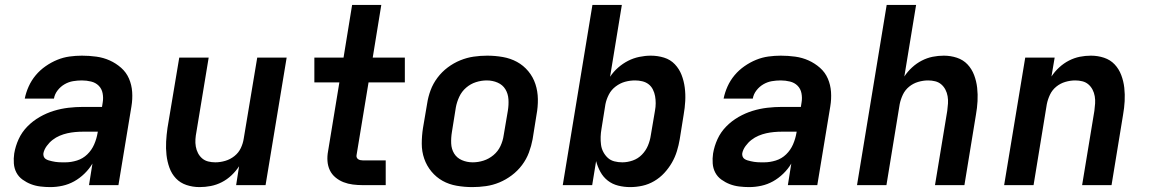

<svg xmlns="http://www.w3.org/2000/svg" viewBox="-20 -755 4690 783"><path d="M185 8Q165 8 144.5 5.5Q124 3 106 -4Q88 -11 72 -22.5Q56 -34 47 -51Q38 -68 36.5 -88.5Q35 -109 38 -129Q43 -159 56 -187.5Q69 -216 91.5 -239Q114 -262 142 -278Q170 -294 199.5 -303Q229 -312 259 -315.5Q289 -319 319 -319H396L399 -338Q402 -356 398.5 -374.5Q395 -393 382.5 -405.5Q370 -418 351.5 -422.5Q333 -427 314 -427Q296 -427 278 -424Q260 -421 243.5 -411.5Q227 -402 215 -386.5Q203 -371 200 -353H81Q86 -378 97 -402.5Q108 -427 125.5 -448Q143 -469 166 -485Q189 -501 213.5 -511Q238 -521 263.5 -524.5Q289 -528 314 -528Q344 -528 373 -524Q402 -520 427.5 -508.5Q453 -497 474 -478.5Q495 -460 506 -434.5Q517 -409 519 -380Q521 -351 516 -321L463 0H343L357 -88Q344 -66 324.5 -47Q305 -28 282.5 -15.5Q260 -3 235 2.5Q210 8 185 8ZM247 -93Q270 -93 294 -100.5Q318 -108 336 -125.5Q354 -143 364 -166Q374 -189 378 -213L379 -218H319Q303 -218 286.5 -216.5Q270 -215 254.5 -211.5Q239 -208 223.5 -201.5Q208 -195 194.5 -184.5Q181 -174 170.5 -159.5Q160 -145 157 -130Q156 -123 158.5 -116.5Q161 -110 166.5 -106.5Q172 -103 178.5 -101Q185 -99 192 -97.5Q199 -96 205 -95Q211 -94 218.5 -93.5Q226 -93 233 -93Q240 -93 247 -93Z M794 8Q766 8 740.5 -0.5Q715 -9 697.5 -27.5Q680 -46 671 -71Q662 -96 659 -123Q656 -150 657.5 -177.5Q659 -205 663 -233L711 -520H831L781 -217Q778 -202 777 -187Q776 -172 778.5 -157.5Q781 -143 787.5 -130.5Q794 -118 804.5 -109Q815 -100 829 -96.5Q843 -93 858 -93Q878 -93 898.5 -99Q919 -105 936 -118.5Q953 -132 962 -151Q971 -170 974 -190L1029 -520H1149L1063 0H943L955 -77Q942 -57 924 -40Q906 -23 884.5 -12Q863 -1 840 3.5Q817 8 794 8Z M1459 0Q1439 0 1419 -2.5Q1399 -5 1381 -12Q1363 -19 1348 -31.5Q1333 -44 1325 -61Q1317 -78 1315.5 -98Q1314 -118 1318 -139L1364 -419H1262V-520H1381L1416 -735H1535L1500 -520H1631V-419H1483L1434 -122Q1433 -117 1435 -112.5Q1437 -108 1441 -105.5Q1445 -103 1449.5 -102Q1454 -101 1459 -101H1553V0Z M1906 8Q1874 8 1842.5 2.5Q1811 -3 1785 -17.5Q1759 -32 1739.5 -55.5Q1720 -79 1710 -108Q1700 -137 1700 -169Q1700 -201 1705 -233L1722 -333Q1726 -360 1736 -387Q1746 -414 1764 -438Q1782 -462 1806 -480Q1830 -498 1857 -509Q1884 -520 1911.5 -524Q1939 -528 1967 -528Q1999 -528 2030.5 -522.5Q2062 -517 2088.5 -502.5Q2115 -488 2134.5 -464.5Q2154 -441 2163.5 -412Q2173 -383 2173.5 -351Q2174 -319 2168 -287L2152 -187Q2147 -160 2137 -133Q2127 -106 2109 -82Q2091 -58 2067 -40Q2043 -22 2016.5 -11Q1990 0 1962 4Q1934 8 1906 8ZM1908 -93Q1930 -93 1952 -100Q1974 -107 1992.5 -122.5Q2011 -138 2021 -159.5Q2031 -181 2034 -203L2051 -303Q2055 -327 2053.5 -350Q2052 -373 2041 -391Q2030 -409 2009.5 -418Q1989 -427 1965 -427Q1943 -427 1921 -420Q1899 -413 1881 -397.5Q1863 -382 1853 -360.5Q1843 -339 1839 -317L1823 -217Q1819 -193 1820 -170Q1821 -147 1832 -129Q1843 -111 1863.5 -102Q1884 -93 1908 -93Z M2550 8Q2525 8 2501 2Q2477 -4 2458.5 -18.5Q2440 -33 2428.5 -54Q2417 -75 2411 -98L2395 0H2275L2396 -735H2516L2468 -442Q2482 -463 2501 -479.5Q2520 -496 2541.5 -507Q2563 -518 2587 -523Q2611 -528 2634 -528Q2662 -528 2688 -520Q2714 -512 2732 -493Q2750 -474 2759.5 -449.5Q2769 -425 2772.5 -398Q2776 -371 2774.5 -343Q2773 -315 2768 -287L2752 -187Q2748 -163 2740.5 -138.5Q2733 -114 2720 -91.5Q2707 -69 2689 -49.5Q2671 -30 2648 -16.5Q2625 -3 2600 2.5Q2575 8 2550 8ZM2518 -93Q2539 -93 2560.5 -100.5Q2582 -108 2598 -124.5Q2614 -141 2622.5 -161.5Q2631 -182 2634 -203L2651 -303Q2654 -319 2654 -334Q2654 -349 2651.5 -363Q2649 -377 2642.5 -390Q2636 -403 2625 -411.5Q2614 -420 2599.5 -423.5Q2585 -427 2570 -427Q2549 -427 2529 -421.5Q2509 -416 2491 -402.5Q2473 -389 2463 -369.5Q2453 -350 2449 -330L2433 -230Q2430 -213 2429.5 -197Q2429 -181 2431 -165Q2433 -149 2440.5 -135Q2448 -121 2459 -111Q2470 -101 2485.5 -97Q2501 -93 2518 -93Z M3035 8Q3015 8 2994.5 5.5Q2974 3 2956 -4Q2938 -11 2922 -22.5Q2906 -34 2897 -51Q2888 -68 2886.5 -88.5Q2885 -109 2888 -129Q2893 -159 2906 -187.5Q2919 -216 2941.5 -239Q2964 -262 2992 -278Q3020 -294 3049.5 -303Q3079 -312 3109 -315.5Q3139 -319 3169 -319H3246L3249 -338Q3252 -356 3248.5 -374.5Q3245 -393 3232.5 -405.5Q3220 -418 3201.5 -422.5Q3183 -427 3164 -427Q3146 -427 3128 -424Q3110 -421 3093.5 -411.5Q3077 -402 3065 -386.5Q3053 -371 3050 -353H2931Q2936 -378 2947 -402.5Q2958 -427 2975.5 -448Q2993 -469 3016 -485Q3039 -501 3063.5 -511Q3088 -521 3113.5 -524.5Q3139 -528 3164 -528Q3194 -528 3223 -524Q3252 -520 3277.5 -508.5Q3303 -497 3324 -478.5Q3345 -460 3356 -434.5Q3367 -409 3369 -380Q3371 -351 3366 -321L3313 0H3193L3207 -88Q3194 -66 3174.5 -47Q3155 -28 3132.5 -15.5Q3110 -3 3085 2.5Q3060 8 3035 8ZM3097 -93Q3120 -93 3144 -100.5Q3168 -108 3186 -125.5Q3204 -143 3214 -166Q3224 -189 3228 -213L3229 -218H3169Q3153 -218 3136.5 -216.5Q3120 -215 3104.5 -211.5Q3089 -208 3073.5 -201.5Q3058 -195 3044.5 -184.5Q3031 -174 3020.5 -159.5Q3010 -145 3007 -130Q3006 -123 3008.5 -116.5Q3011 -110 3016.5 -106.5Q3022 -103 3028.5 -101Q3035 -99 3042 -97.5Q3049 -96 3055 -95Q3061 -94 3068.5 -93.5Q3076 -93 3083 -93Q3090 -93 3097 -93Z M3475 0 3596 -735H3716L3668 -443Q3681 -463 3699.5 -480Q3718 -497 3739.5 -508Q3761 -519 3783.5 -523.5Q3806 -528 3829 -528Q3857 -528 3882.5 -519.5Q3908 -511 3925.5 -492.5Q3943 -474 3952.5 -449Q3962 -424 3965 -397Q3968 -370 3966.5 -342.5Q3965 -315 3960 -287L3913 0H3793L3843 -303Q3845 -318 3846 -333Q3847 -348 3844.5 -362.5Q3842 -377 3835.5 -389.5Q3829 -402 3818.5 -411Q3808 -420 3794 -423.5Q3780 -427 3765 -427Q3745 -427 3724.5 -421Q3704 -415 3687.5 -401.5Q3671 -388 3662 -369Q3653 -350 3649 -330L3595 0Z M4075 0 4161 -520H4281L4268 -443Q4281 -463 4299.5 -480Q4318 -497 4339.5 -508Q4361 -519 4383.5 -523.5Q4406 -528 4429 -528Q4457 -528 4482.5 -519.5Q4508 -511 4525.5 -492.5Q4543 -474 4552.5 -449Q4562 -424 4565 -397Q4568 -370 4566.5 -342.5Q4565 -315 4560 -287L4513 0H4393L4443 -303Q4445 -318 4446 -333Q4447 -348 4444.5 -362.5Q4442 -377 4435.5 -389.5Q4429 -402 4418.5 -411Q4408 -420 4394 -423.5Q4380 -427 4365 -427Q4345 -427 4324.5 -421Q4304 -415 4287.5 -401.5Q4271 -388 4262 -369Q4253 -350 4249 -330L4195 0Z"/></svg>

Font: Iosevka Aile
Style: Bold Italic
Weight: 700
Italic angle: -9°
Designer: Belleve Invis
Foundry: Belleve Invis
Version: Version 28.0.1; ttfautohint (v1.8.4)